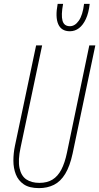

<svg xmlns="http://www.w3.org/2000/svg" viewBox="-20 -963 511 989"><path d="M181 6Q131 6 102.5 -13.5Q74 -33 61.5 -65Q49 -97 49 -135.5Q49 -174 57 -212L166 -729H197L86 -203Q72 -138 80.5 -97.5Q89 -57 115.5 -39Q142 -21 183 -21Q223 -21 250.5 -38Q278 -55 296 -89.5Q314 -124 325 -177L440 -729H471L354 -172Q340 -107 316 -67.5Q292 -28 258 -11Q224 6 181 6ZM340 -802Q296 -802 280 -838.5Q264 -875 277 -943H305Q294 -885 302 -856.5Q310 -828 340 -828Q366 -828 386 -856.5Q406 -885 413 -943H442Q437 -897 422.5 -865.5Q408 -834 387 -818Q366 -802 340 -802Z"/></svg>

Font: Hubot Sans Condensed ExtraLight
Style: Italic
Weight: 200
Width: 3
Italic angle: -12.0243°
Designer: Deni Anggara
Foundry: GitHub, Inc., Subsidiary of Microsoft Corporation
Version: Version 2.000